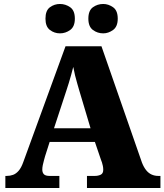

<svg xmlns="http://www.w3.org/2000/svg" viewBox="-20 -947 828 967"><path d="M7 0V-61H14Q31 -61 46 -66.5Q61 -72 74 -87Q87 -102 97 -130L310 -714H491L695 -128Q704 -105 716 -90Q728 -75 743.5 -68Q759 -61 777 -61H788V0H418V-61H458Q474 -61 487 -67Q500 -73 500 -92Q500 -102 498 -111.5Q496 -121 493.5 -129Q491 -137 489 -141L458 -232H230L207 -160Q205 -152 201.5 -140Q198 -128 195.5 -115.5Q193 -103 193 -93Q193 -78 201 -69.5Q209 -61 230 -61H279V0ZM252 -301H436L379 -492Q374 -510 368.5 -528.5Q363 -547 358 -567.5Q353 -588 349 -610Q344 -589 338 -568.5Q332 -548 326.5 -529Q321 -510 315 -493ZM500 -779Q471 -779 448 -796Q425 -813 425 -853Q425 -894 448 -910.5Q471 -927 500 -927Q526 -927 549.5 -910.5Q573 -894 573 -853Q573 -813 549.5 -796Q526 -779 500 -779ZM282 -779Q254 -779 231.5 -796Q209 -813 209 -853Q209 -894 231.5 -910.5Q254 -927 282 -927Q310 -927 333.5 -910.5Q357 -894 357 -853Q357 -813 333.5 -796Q310 -779 282 -779Z"/></svg>

Font: Noto Rashi Hebrew Black
Style: Regular
Weight: 900
Version: Version 1.006